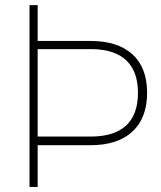

<svg xmlns="http://www.w3.org/2000/svg" viewBox="-20 -739 638 759"><path d="M96.7 -718.8H128.9V-577.1H337.9Q445.3 -577.1 503.4 -524.4Q561.5 -471.7 561.5 -372.1Q561.5 -272.5 503.4 -218.8Q445.3 -165 337.9 -165H128.9V0H96.7ZM525.4 -372.1Q525.4 -457 478.5 -501Q431.6 -544.9 338.9 -544.9H128.9V-199.2H338.9Q431.6 -199.2 478.5 -242.7Q525.4 -286.1 525.4 -372.1Z"/></svg>

Font: Min Sans VF VF
Style: Regular
Weight: 400
Designer: Jinseong-Kim, NotoSansCJK, Nunito
Foundry: Jinseong-Kim
Version: Version 1.420;Glyphs 3.1.2 (3151)